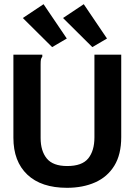

<svg xmlns="http://www.w3.org/2000/svg" viewBox="-20 -884 640 917"><path d="M300 13Q177 13 110.5 -50Q44 -113 44 -226V-623H182V-613Q177 -607 175.5 -600Q174 -593 174 -576V-225Q174 -163 203.5 -127Q233 -91 301 -91Q372 -91 401.5 -127.5Q431 -164 431 -228V-623H559V-229Q559 -146 526 -92.5Q493 -39 434.5 -13Q376 13 300 13ZM229 -659 89 -798 188 -864 299 -700ZM421 -659 281 -798 380 -864 491 -700Z"/></svg>

Font: Inconsolata Expanded ExtraBold
Style: Regular
Weight: 800
Width: 7
Monospace: yes
Designer: Raph Levien, Cyreal, Brenton Simpson
Foundry: Raph Levien, Cyreal, Google
Version: Version 3.001; ttfautohint (v1.8.2.53-6de2)